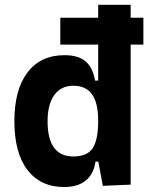

<svg xmlns="http://www.w3.org/2000/svg" viewBox="-20 -752 626 782"><path d="M225.6 -570.3V-679.7H379.9V-732.4H512.2V-679.7H564V-570.3H512.2V0L398.9 4.9L380.4 -93.8H369.1Q361.3 -42 328.6 -16.1Q295.9 9.8 241.7 9.8Q145.5 9.8 92 -59.6Q38.6 -128.9 38.6 -258.3Q38.6 -386.7 92 -457Q145.5 -527.3 242.7 -527.3Q299.3 -527.3 328.9 -501.7Q358.4 -476.1 367.2 -423.8H379.9V-570.3ZM379.9 -258.3Q379.9 -333.5 354.7 -368.2Q329.6 -402.8 278.8 -402.8Q228.5 -402.8 201.2 -365Q173.8 -327.1 173.8 -258.3Q173.8 -114.7 278.8 -114.7Q335.4 -114.7 357.7 -148.9Q379.9 -183.1 379.9 -258.3Z"/></svg>

Font: Cascadia Code PL
Style: Bold
Weight: 700
Monospace: yes
Designer: Aaron Bell
Foundry: Saja Typeworks
Version: Version 2404.023; ttfautohint (v1.8.4)